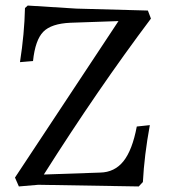

<svg xmlns="http://www.w3.org/2000/svg" viewBox="-20 -669 608 692"><path d="M495 -13C498.3 -77 506.7 -145.3 520 -218L473 -213C462.3 -156.3 446.3 -114.7 425 -88C403.7 -61.3 375.7 -47.7 341 -47L138 -40C268 -245.3 396.7 -432.7 524 -602L513 -631L255 -638L80 -649L70 -640C68.7 -578.7 62.7 -513.7 52 -445L99 -449C104.3 -499.7 116.7 -534.8 136 -554.5C155.3 -574.2 188 -585 234 -587L407 -593L34 -29L48 3L118 -3L480 3Z"/></svg>

Font: Alegreya SC
Style: Regular
Weight: 400
Designer: Juan Pablo del Peral
Foundry: Juan Pablo del Peral
Version: Version 1.003